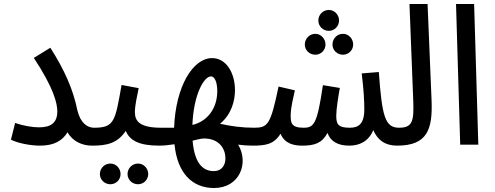

<svg xmlns="http://www.w3.org/2000/svg" viewBox="-20 -727 2487 965"><path d="M176 -87C143 -87 96 -95 56 -109L35 -25C70 -7 134 5 181 5C252 5 294 -20 319 -62C347 -15 394 5 443 5C484 5 499 -15 499 -42C499 -68 485 -85 453 -85C420 -85 385 -107 369 -172C348 -277 304 -376 233 -487L150 -436C251 -283 268 -207 268 -167C268 -108 234 -87 176 -87Z M674 199C702 199 725 176 725 148C725 119 702 95 674 95C644 95 621 119 621 148C621 176 644 199 674 199ZM535 199C563 199 586 176 586 148C586 119 563 95 535 95C505 95 482 119 482 148C482 176 505 199 535 199Z M443 5C516 5 570 -6 612 -69C632 -21 679 5 780 5C822 5 837 -15 837 -42C837 -68 822 -85 790 -85C679 -85 658 -120 658 -164C658 -198 670 -249 677 -284L591 -300C559 -118 555 -85 453 -85Z M780 5C804 5 830 2 857 -2C871 143 946 218 1056 218C1183 218 1233 94 1177 0C1201 3 1224 5 1248 5C1288 5 1303 -15 1303 -42C1303 -68 1289 -85 1257 -85C1196 -85 1139 -93 1086 -105C1144 -153 1161 -221 1161 -274C1161 -359 1118 -435 1046 -435C950 -435 863 -294 855 -85C833 -85 810 -85 789 -85ZM1040 -343C1061 -343 1072 -310 1072 -269C1072 -183 1023 -117 947 -99C953 -254 1006 -343 1040 -343ZM1055 133C1003 133 958 99 948 -20C969 -25 991 -31 1005 -31C1085 -31 1113 24 1113 69C1113 105 1093 133 1055 133Z M1633 -572C1661 -572 1684 -595 1684 -624C1684 -653 1661 -677 1633 -677C1603 -677 1580 -653 1580 -624C1580 -595 1603 -572 1633 -572ZM1565 -452C1593 -452 1616 -475 1616 -503C1616 -532 1593 -557 1565 -557C1535 -557 1512 -532 1512 -503C1512 -475 1535 -452 1565 -452ZM1704 -452C1732 -452 1755 -475 1755 -503C1755 -533 1732 -557 1704 -557C1674 -557 1651 -533 1651 -503C1651 -475 1674 -452 1704 -452Z M1247 5C1313 5 1356 0 1390 -55C1411 -4 1458 5 1499 5C1562 5 1599 -8 1626 -59C1642 -14 1681 5 1736 5C1783 5 1832 -14 1856 -73C1878 -23 1915 5 1976 5C2018 5 2033 -15 2033 -42C2033 -68 2018 -85 1986 -85C1915 -85 1900 -142 1884 -365L1798 -358C1808 -275 1811 -223 1811 -177C1811 -103 1781 -85 1738 -85C1679 -85 1670 -103 1670 -146C1670 -179 1681 -246 1688 -285L1603 -299C1574 -102 1558 -85 1505 -85C1442 -85 1441 -112 1441 -148C1441 -186 1455 -240 1462 -273L1380 -292C1340 -101 1327 -85 1257 -85Z M1976 5C2129 5 2155 -78 2149 -224L2129 -707H2038L2057 -221C2061 -117 2053 -85 1985 -85Z M2293 0H2384L2363 -707H2272Z"/></svg>

Font: Noto Sans Arabic ExtCond Med
Style: Regular
Weight: 500
Width: 2
Designer: Monotype Design Team, Nadine Chahine, Nizar Qandah and Khaled Hosny
Foundry: Monotype Imaging Inc.
Version: Version 2.012